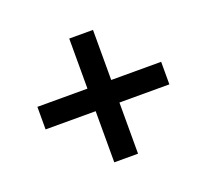

<svg xmlns="http://www.w3.org/2000/svg" viewBox="-88 -621 725 672"><g transform="rotate(-20 274.5 -284.5)"><path d="M230.5 -54V-244.5H44V-328.5H230.5V-515H319V-328.5H505V-244.5H319V-54Z"/></g></svg>

Font: Nunito Sans 12pt ExtraLight SemiCondensed
Style: Regular
Weight: 200
Width: 4
Version: Version 3.101;gftools[0.9.27]